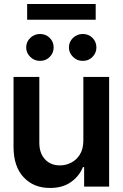

<svg xmlns="http://www.w3.org/2000/svg" viewBox="-20 -929 611 956"><path d="M395 -229V-545.9H523.4V0H398.9V-97.2H393.1Q374.5 -51.3 332.5 -22Q290.5 7.3 229 6.8Q148.4 7.3 97.9 -46.1Q47.4 -99.6 47.4 -198.2V-545.9H175.8V-217.8Q175.8 -166 204.3 -135.5Q232.9 -105 279.3 -105.5Q307.1 -105.5 334 -118.9Q360.8 -132.3 377.9 -159.9Q395 -187.5 395 -229ZM179.2 -626Q151.4 -625.5 130.9 -645.5Q110.4 -665.5 110.4 -692.4Q110.4 -721.2 130.9 -740.5Q151.4 -759.8 179.2 -759.8Q208 -759.8 227.5 -740.5Q247.1 -721.2 247.1 -692.4Q247.1 -665.5 227.5 -645.5Q208 -625.5 179.2 -626ZM392.1 -626Q364.3 -625.5 343.8 -645.5Q323.2 -665.5 323.2 -692.4Q323.2 -721.2 343.8 -740.5Q364.3 -759.8 392.1 -759.8Q420.9 -759.8 440.4 -740.5Q460 -721.2 460 -692.4Q460 -665.5 440.4 -645.5Q420.9 -625.5 392.1 -626ZM456.5 -909.2V-830.6H115.2V-909.2Z"/></svg>

Font: Inter Tight SemiBold
Style: Regular
Weight: 600
Designer: Rasmus Andersson
Foundry: rsms
Version: Version 3.004; ttfautohint (v1.8.4.7-5d5b)